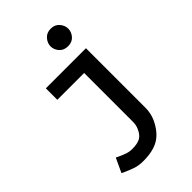

<svg xmlns="http://www.w3.org/2000/svg" viewBox="-273 -817 1124 1124"><g transform="rotate(-45 288.5 -255.0)"><path d="M306 -648Q306 -675 326 -698Q346 -721 380 -721Q414 -721 433.5 -698Q453 -675 453 -648Q453 -621 433.5 -598.5Q414 -576 380 -576Q345 -576 325.5 -598.5Q306 -621 306 -648ZM220 115Q264 115 287.5 101.5Q311 88 326 52Q335 31 335 4V-399H113V-494H445V-2Q445 44 427 84Q395 152 346.5 181.5Q298 211 215 211Q177 211 147.5 200.5Q118 190 87 176L75 170L116 82L130 89Q154 100 175 107.5Q196 115 220 115Z"/></g></svg>

Font: Codetta
Style: Bold
Weight: 700
Designer: Ulrich Proeller
Foundry: PROSA GmbH
Version: Version 2.00;September 29, 2018;FontCreator 11.5.0.2427 64-b